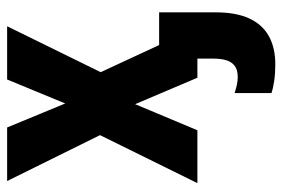

<svg xmlns="http://www.w3.org/2000/svg" viewBox="-150 -438 811 552"><g transform="rotate(-90 256.0 -161.5)"><path d="M348 224Q322 224 301 221Q280 218 265 213V107Q277 111 288.5 113.5Q300 116 311 116Q332 116 343.5 107Q355 98 359.5 82.5Q364 67 364 46V0H309L233 -179L158 0H6L144 -280L12 -547H166L235 -380L304 -547H457L325 -278L403 -110H497V53Q497 111 479.5 149Q462 187 428.5 205.5Q395 224 348 224Z"/></g></svg>

Font: Noto Sans Display Condensed
Style: Bold
Weight: 700
Width: 3
Designer: Monotype Design Team
Foundry: Monotype Imaging Inc.
Version: Version 2.003